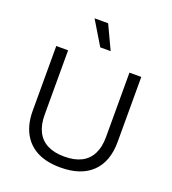

<svg xmlns="http://www.w3.org/2000/svg" viewBox="-159 -1013 1027 1144"><g transform="rotate(20 354.5 -440.5)"><path d="M355 12Q302 12 259.5 1Q217 -10 184.5 -32Q152 -54 130 -85.5Q108 -117 96.5 -158Q85 -199 85 -248V-660H160V-251Q160 -188 182 -144.5Q204 -101 247.5 -79Q291 -57 354 -57Q419 -57 462 -79Q505 -101 527 -144.5Q549 -188 549 -251V-660H624V-248Q624 -123 554.5 -55.5Q485 12 355 12ZM334 -742 243 -893H329L400 -742Z"/></g></svg>

Font: Bricolage Grotesque 96pt ExtraBold Light
Style: Regular
Weight: 300
Version: Version 1.001;gftools[0.9.33.dev8+g029e19f]